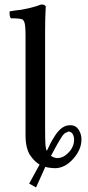

<svg xmlns="http://www.w3.org/2000/svg" viewBox="-20 -718 387 848"><path d="M276.9 -133.8Q265.6 -133.3 252 -112.8Q238.3 -92.3 205.1 -29.8Q216.3 -21.5 230 -20H234.9Q265.1 -20 293 -56.2Q307.1 -78.1 307.1 -98.1V-106Q306.2 -117.7 299.8 -127.9Q293 -137.2 280.8 -137.2Q280.3 -137.2 276.9 -133.8ZM180.2 19Q142.6 101.6 139.2 109.9L108.9 92.8L154.8 8.8Q143.1 1.5 134.5 -6.6Q126 -14.6 115.2 -29.3Q104.5 -43.9 98.6 -66.9Q92.8 -89.8 92.8 -119.1V-561Q92.8 -605 87.9 -619.1Q85.4 -626.5 80.1 -631.8Q69.3 -637.2 27.8 -637.2Q20.5 -647.5 22.9 -668Q28.3 -669.4 48.8 -671.9Q71.3 -673.3 106 -681.4Q140.6 -689.5 162.1 -698.2Q177.7 -698.2 182.1 -689.9Q182.1 -689 181.4 -674.8Q180.7 -660.6 179.9 -636Q179.2 -611.3 179.2 -585V-155.8Q179.2 -97.7 180.7 -78.6Q182.1 -59.6 187 -51.8Q196.8 -72.8 203.1 -85.2Q209.5 -97.7 222.2 -117.7Q234.9 -137.7 249 -149.4Q263.2 -161.1 278.8 -164.1Q282.7 -165 291 -165Q314 -165 326.9 -145.8Q339.8 -126.5 339.8 -102.1Q339.8 -57.1 303 -16.1Q266.1 24.9 222.2 24.9Q212.9 24.9 208 23.9Q189.9 22.5 180.2 19Z"/></svg>

Font: Common Serif News
Style: Regular
Weight: 450
Designer: Philipp H. Poll, Khaled Hosny
Foundry: Stefan Peev, Context Ltd.
Version: Version 1.026